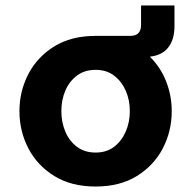

<svg xmlns="http://www.w3.org/2000/svg" viewBox="-20 -671 709 701"><path d="M329 10Q240 10 178 -28.5Q116 -67 83.5 -129.5Q51 -192 51 -265Q51 -338 83.5 -400.5Q116 -463 178 -501.5Q240 -540 329 -540H456Q495 -540 495 -580V-651H617V-575Q617 -527 594.5 -498Q572 -469 527 -464Q566 -426 586.5 -374Q607 -322 607 -265Q607 -192 574.5 -129.5Q542 -67 480 -28.5Q418 10 329 10ZM329 -114Q369 -114 396.5 -135Q424 -156 439 -190.5Q454 -225 454 -265Q454 -306 439 -340Q424 -374 396.5 -395Q369 -416 329 -416Q289 -416 261 -395Q233 -374 218.5 -340Q204 -306 204 -265Q204 -225 218.5 -190.5Q233 -156 261 -135Q289 -114 329 -114Z"/></svg>

Font: Be Vietnam Pro
Style: Bold
Weight: 700
Designer: Lam Bao, Tony Le, Vietanh Nguyen
Foundry: Yellow Type Foundry
Version: Version 1.002; ttfautohint (v1.8.3)